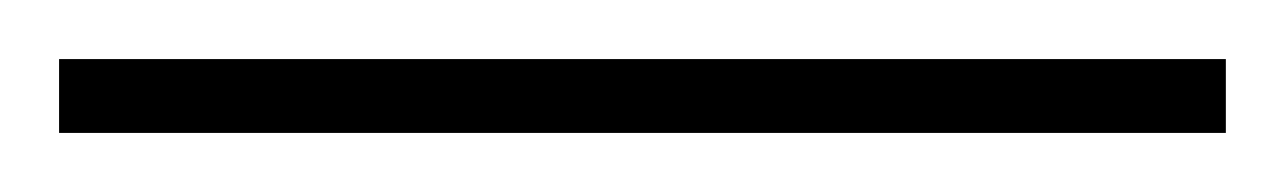

<svg xmlns="http://www.w3.org/2000/svg" viewBox="-22 71 435 65"><path d="M393 116V91H-2V116Z"/></svg>

Font: Noto Sans Gujarati SemiCondensed Thin
Style: Regular
Weight: 100
Width: 4
Designer: Jelle Bosma - Monotype Design Team, Universal Thirst
Foundry: Monotype Imaging Inc.
Version: Version 2.106